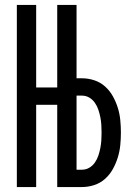

<svg xmlns="http://www.w3.org/2000/svg" viewBox="-20 -755 540 775"><path d="M48 0V-735H126V-402H211V-735H289V-439H311Q336 -439 360.5 -431Q385 -423 404 -406Q423 -389 435.5 -366.5Q448 -344 455.5 -320Q463 -296 465.5 -270.5Q468 -245 468 -220Q468 -194 465.5 -169Q463 -144 455.5 -119.5Q448 -95 435.5 -72.5Q423 -50 404 -33Q385 -16 360.5 -8Q336 0 311 0H211V-332H126V0ZM289 -70H311Q327 -70 340.5 -78Q354 -86 363 -99Q372 -112 377 -127Q382 -142 385 -157.5Q388 -173 389 -188.5Q390 -204 390 -220Q390 -235 389 -251Q388 -267 385 -282Q382 -297 377 -312Q372 -327 363 -340Q354 -353 340.5 -361Q327 -369 311 -369H289Z"/></svg>

Font: Iosevka Term SS14
Style: Regular
Weight: 400
Monospace: yes
Designer: Belleve Invis
Foundry: Belleve Invis
Version: Version 24.1.1; ttfautohint (v1.8.4)